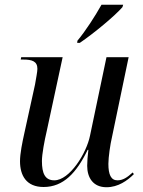

<svg xmlns="http://www.w3.org/2000/svg" viewBox="-20 -776 601 806"><path d="M305 -605 304 -596H315C374 -636 463 -710 494 -746L497 -756H406C379 -708 340 -647 305 -605ZM427 10C476 10 515 -18 542 -45L537 -52C514 -31 496 -19 473 -19C446 -19 435 -43 435 -88C435 -116 443 -171 450 -200L520 -536H427L358 -207C343 -132 272 -19 208 -19C169 -19 156 -48 156 -100C156 -129 167 -187 176 -225L243 -536H69L67 -526H78C114 -526 137 -519 137 -487C137 -475 131 -445 127 -421L82 -216C74 -180 64 -132 64 -99C64 -40 90 9 163 9C246 9 301 -50 348 -147H351C348 -123 346 -97 346 -80C346 -30 371 10 427 10Z"/></svg>

Font: Noto Serif Display SemiCondensed
Style: Italic
Weight: 400
Width: 4
Italic angle: -12°
Designer: Monotype Design Team
Foundry: Monotype Imaging Inc.
Version: Version 2.009